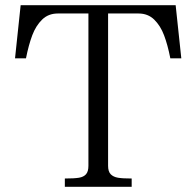

<svg xmlns="http://www.w3.org/2000/svg" viewBox="-20 -720 756 740"><path d="M320.8 -80.9V-700H396.6V-80.9Q396.6 -58.6 406.8 -48.3Q417 -38 434.8 -35Q452.6 -32 487.5 -32V0H229.9V-32Q266.4 -32 284.4 -35Q302.4 -38 311.6 -48.5Q320.8 -59 320.8 -80.9ZM59.6 -700H347.2V-668H202.8Q166.4 -668 142.3 -644.4Q118.2 -620.9 104.3 -583.9Q90.4 -546.9 80.1 -495.1H37.9ZM513.9 -668H369.4V-700H657L678.8 -495.1H636.5Q626.4 -546.8 612.4 -583.8Q598.5 -620.8 574.4 -644.4Q550.2 -668 513.9 -668Z"/></svg>

Font: Didactic
Style: Regular
Weight: 400
Designer: Tyler Finck
Foundry: Etcetera Type Co
Version: Version 3.007;FEAKit 1.0